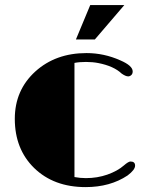

<svg xmlns="http://www.w3.org/2000/svg" viewBox="-20 -744 591 773"><path d="M279.8 -31.2Q302.7 -26.9 325.9 -26.9Q349.1 -26.9 370.8 -30.5Q392.6 -34.2 412.1 -41Q453.6 -55.7 479 -78.1Q497.1 -93.8 505.4 -93.8Q523.9 -93.8 523.9 -77.1Q523.9 -60.5 493.7 -37.6Q423.3 9.3 324.7 9.3Q196.3 9.3 117.2 -67.9Q39.6 -144 39.6 -265.6Q39.6 -380.9 122.1 -456.1Q204.1 -530.3 328.1 -530.3Q398.9 -530.3 464.4 -501Q514.2 -479.5 514.2 -456.5Q514.2 -446.8 508.5 -441.7Q502.9 -436.5 496.1 -436.5Q485.8 -436.5 469.7 -447.8Q438 -478 375.5 -490.2Q353 -494.6 326.2 -494.6Q299.3 -494.6 279.8 -490.7ZM343.3 -723.6H480.5L361.8 -585H285.6Z"/></svg>

Font: Limelight
Style: Regular
Weight: 400
Designer: Nicole Fally
Foundry: Nicole Fally
Version: Version 1.002